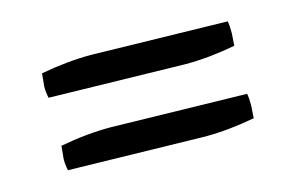

<svg xmlns="http://www.w3.org/2000/svg" viewBox="-47 -482 690 448"><g transform="rotate(-15 298.0 -258.5)"><path d="M523 -203Q525 -193 525 -174L523 -144Q459 -132 403 -132L73 -139Q70 -152 70 -166L73 -198Q137 -210 194 -210ZM523 -378Q525 -368 525 -349L523 -319Q459 -307 403 -307L73 -314Q70 -328 70 -341L73 -373Q137 -385 194 -385Z"/></g></svg>

Font: Inika
Style: Regular
Weight: 400
Designer: Constanza Artigas Preller
Foundry: Constanza Artigas Preller
Version: Version 1.001